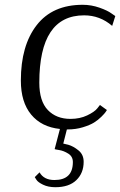

<svg xmlns="http://www.w3.org/2000/svg" viewBox="-20 -530 501 801"><path d="M448 -422Q397 -466 331 -466Q144 -466 144 -185Q144 -108 179.5 -71Q215 -34 274 -34Q313 -34 343.5 -48.5Q374 -63 386 -78L397 -92L426 -71Q424 -68 420.5 -62.5Q417 -57 403 -43Q389 -29 372 -18.5Q355 -8 325.5 1Q296 10 262 10H259L244 69L265 74Q286 80 307.5 97.5Q329 115 329 145Q329 192 298.5 221.5Q268 251 211 251Q181 251 159.5 240.5Q138 230 132 220L125 209L145 189Q163 221 207 221Q284 221 284 146Q284 123 265 111Q246 99 227 96Q208 93 208 92L230 8Q153 0 110 -52Q67 -104 67 -194Q67 -340 133 -425Q199 -510 325 -510Q361 -510 395 -498Q429 -486 445 -474L461 -463Z"/></svg>

Font: ArsenalItalic
Style: Italic
Weight: 400
Italic angle: -9°
Designer: Andrij Shevchenko
Foundry: Stairsfor.com
Version: Version 1.000